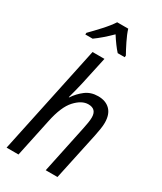

<svg xmlns="http://www.w3.org/2000/svg" viewBox="-242 -1075 978 1160"><g transform="rotate(30 247.5 -495.0)"><path d="M14 0H97L153 -264Q176 -376 221 -425Q266 -474 312 -474Q369 -474 369 -415Q369 -398 365.5 -377Q362 -356 357 -332L287 0H369L440 -332Q445 -357 449 -381.5Q453 -406 453 -426Q453 -485 422.5 -515.5Q392 -546 339 -546Q288 -546 251.5 -518Q215 -490 190 -452H187Q203 -510 215 -562L258 -760H175ZM84 -830H135Q183 -864 242 -922Q279 -864 310 -830H359L360 -842Q344 -870 322.5 -913.5Q301 -957 291 -990H214Q192 -956 153.5 -914Q115 -872 85 -842Z"/></g></svg>

Font: Noto Sans UI SemiCondensed
Style: Italic
Weight: 400
Width: 4
Italic angle: -12°
Designer: Monotype Design Team
Foundry: Monotype Imaging Inc.
Version: Version 1.901